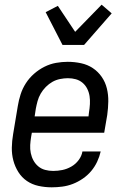

<svg xmlns="http://www.w3.org/2000/svg" viewBox="-20 -792 540 820"><path d="M201 8Q172 8 144.5 2Q117 -4 95 -19Q73 -34 58.5 -57Q44 -80 37 -106.5Q30 -133 30.5 -161.5Q31 -190 36 -219L56 -339Q60 -364 68 -389Q76 -414 90.5 -436.5Q105 -459 125.5 -477Q146 -495 170 -507Q194 -519 219.5 -523.5Q245 -528 269 -528Q298 -528 326 -522Q354 -516 376.5 -501Q399 -486 414.5 -463.5Q430 -441 436.5 -414Q443 -387 442.5 -358.5Q442 -330 438 -301L425 -225H116L113 -208Q110 -190 109 -172.5Q108 -155 111.5 -138Q115 -121 123 -106.5Q131 -92 143.5 -81.5Q156 -71 172.5 -66.5Q189 -62 207 -62Q227 -62 246.5 -66Q266 -70 284.5 -80.5Q303 -91 316 -108.5Q329 -126 332 -145H410Q405 -123 395 -101.5Q385 -80 369.5 -61.5Q354 -43 333.5 -29Q313 -15 291 -6.5Q269 2 246 5Q223 8 201 8ZM358 -295 360 -312Q363 -330 364 -347.5Q365 -365 362.5 -381.5Q360 -398 352.5 -413Q345 -428 332.5 -438.5Q320 -449 304 -453.5Q288 -458 270 -458Q254 -458 236.5 -454.5Q219 -451 204 -442.5Q189 -434 176 -421Q163 -408 154 -392.5Q145 -377 140.5 -360.5Q136 -344 133 -328L128 -295ZM247 -600 175 -740 227 -767 301 -656 414 -772 457 -735 339 -600Z"/></svg>

Font: Iosevka Term Curly Oblique
Style: Regular
Weight: 400
Italic angle: -9°
Designer: Belleve Invis
Foundry: Belleve Invis
Version: Version 32.3.0